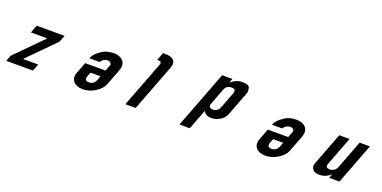

<svg xmlns="http://www.w3.org/2000/svg" viewBox="-16 -1382 4183 2104"><g transform="rotate(20 2076.0 -330.5)"><path d="M550 -476H225L190.2 -385H381.4L69.4 -69L43 0H354.3L385.6 -82H208.1L519.8 -397Z M1088.8 -385C1113.2 -385 1137.1 -364.3 1129 -343L1101.8 -272H864.3L813.9 -140C781.6 -55.4 838.6 6 935.6 6C984.8 6 1032.6 -8.5 1079.1 -37.5C1125.6 -66.5 1156.4 -100.7 1171.4 -140L1240.6 -321C1245.9 -335 1249.9 -349.2 1252.4 -363.5C1265.2 -435 1207.8 -482 1123.3 -482C1070 -482 1026.6 -470.8 993 -448.5C959.5 -426.2 936 -407.7 922.4 -393C908.9 -378.3 899.4 -363.7 893.8 -349L889.6 -338H1008.3C1021.6 -361.7 1048.9 -385 1088.8 -385ZM972.8 -88C930.2 -88 923.6 -113.2 936.6 -147L954.5 -194H1072L1054.1 -147C1041.4 -113.8 1017.3 -88 972.8 -88Z M1432.3 0H1552.3L1762.1 -549C1769.2 -567.7 1771.9 -585.2 1770.3 -601.5C1765.5 -648.2 1716.9 -667 1654.7 -667H1628.4L1593.6 -576H1602.4C1643.3 -576 1646.8 -561.3 1634.8 -530Z M2366 -179C2445.9 -179 2513.4 -231 2532.9 -282L2631.1 -539C2645.7 -577.2 2651.9 -583.2 2641.5 -631.5C2636.3 -655.2 2606.7 -667 2552.5 -667C2497.2 -667 2450.3 -637.9 2421.5 -612L2440.2 -661H2320.2L2065.3 6H2185.3L2275.5 -230C2286.6 -200.8 2319.4 -179 2366 -179ZM2309.2 -316.5C2311.5 -323.5 2313.9 -330.3 2316.4 -337L2387.1 -522C2396.7 -547.1 2420 -570 2464.2 -570C2487.5 -570 2500.9 -564.7 2504.3 -554C2510.9 -533.6 2505.1 -523.4 2499.3 -508L2433.9 -337C2422.2 -306.3 2402.3 -272 2351.6 -272C2323.3 -272 2300.4 -289.2 2309.2 -316.5Z M3218.8 -385C3243.2 -385 3267.1 -364.3 3259 -343L3231.8 -272H2994.3L2943.9 -140C2911.6 -55.4 2968.6 6 3065.6 6C3114.8 6 3162.6 -8.5 3209.1 -37.5C3255.6 -66.5 3286.4 -100.7 3301.4 -140L3370.6 -321C3375.9 -335 3379.9 -349.2 3382.4 -363.5C3395.2 -435 3337.8 -482 3253.3 -482C3200 -482 3156.6 -470.8 3123 -448.5C3089.5 -426.2 3066 -407.7 3052.4 -393C3038.9 -378.3 3029.4 -363.7 3023.8 -349L3019.6 -338H3138.3C3151.6 -361.7 3178.9 -385 3218.8 -385ZM3102.8 -88C3060.2 -88 3053.6 -113.2 3066.6 -147L3084.5 -194H3202L3184.1 -147C3171.4 -113.8 3147.3 -88 3102.8 -88Z M3603.1 -49C3614.8 -16.3 3644.8 0 3693.1 0C3740.6 0 3784.3 -17.3 3824.3 -52L3806.7 -6H3926.7L4108.6 -482H3988.6L3860.6 -147C3851.2 -122.5 3819.8 -94 3781.6 -94C3742.4 -94 3729.6 -111.7 3743.1 -147L3871.1 -482H3751.1L3609.7 -112C3602.9 -94.2 3594.4 -68.2 3603.1 -49Z"/></g></svg>

Font: Din Kursivschrift
Style: Extended Italic
Weight: 400
Version: Version 1.089